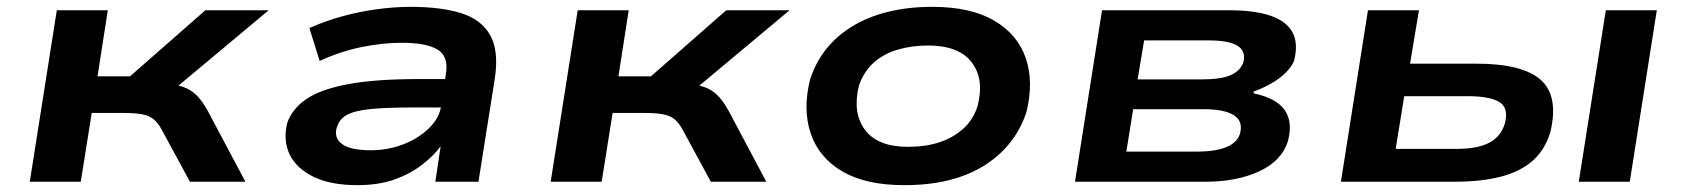

<svg xmlns="http://www.w3.org/2000/svg" viewBox="-20 -531 4928 561"><path d="M67 0 146 -501H295L265 -308H360L580 -501H765L461 -247L460 -287Q496 -284 516.5 -276.5Q537 -269 553 -254Q569 -239 586 -209L697 0H535L452 -153Q441 -173 428.5 -183Q416 -193 395.5 -197Q375 -201 341 -201H248L216 0Z M1024 10Q946 10 896 -14.5Q846 -39 826.5 -79.5Q807 -120 819 -171Q833 -212 873.5 -240.5Q914 -269 994 -284.5Q1074 -300 1204 -300H1306L1294 -217H1188Q1111 -217 1064 -212.5Q1017 -208 994 -195.5Q971 -183 964 -158Q955 -129 979 -110.5Q1003 -92 1063 -92Q1113 -92 1157.5 -109Q1202 -126 1233 -156Q1264 -186 1269 -222L1283 -316Q1291 -367 1258 -386.5Q1225 -406 1154 -406Q1098 -406 1036.5 -393.5Q975 -381 914 -353L884 -449Q931 -470 980.5 -483.5Q1030 -497 1081 -504Q1132 -511 1180 -511Q1267 -511 1326 -493Q1385 -475 1411.5 -429.5Q1438 -384 1426 -303L1378 0H1252L1268 -107H1270Q1248 -76 1212.5 -49Q1177 -22 1131 -6Q1085 10 1024 10Z M1589 0 1668 -501H1817L1787 -308H1882L2102 -501H2287L1983 -247L1982 -287Q2018 -284 2038.5 -276.5Q2059 -269 2075 -254Q2091 -239 2108 -209L2219 0H2057L1974 -153Q1963 -173 1950.5 -183Q1938 -193 1917.5 -197Q1897 -201 1863 -201H1770L1738 0Z M2622 10Q2510 10 2441.5 -30Q2373 -70 2349 -140.5Q2325 -211 2347 -299Q2364 -351 2396 -390Q2428 -429 2473.5 -456Q2519 -483 2577 -497Q2635 -511 2704 -511Q2816 -511 2884.5 -471Q2953 -431 2977 -361.5Q3001 -292 2979 -203Q2962 -152 2930 -112.5Q2898 -73 2853 -45.5Q2808 -18 2750.5 -4Q2693 10 2622 10ZM2633 -102Q2684 -102 2724 -115Q2764 -128 2793.5 -154Q2823 -180 2836 -220Q2857 -299 2819.5 -348.5Q2782 -398 2692 -398Q2644 -398 2603 -386Q2562 -374 2533 -348Q2504 -322 2490 -282Q2470 -202 2507 -152Q2544 -102 2633 -102Z M3121 0 3200 -501H3571Q3646 -501 3692.5 -485Q3739 -469 3756.5 -436.5Q3774 -404 3761 -353Q3754 -336 3737 -319Q3720 -302 3696 -288Q3672 -274 3642 -263L3644 -258Q3710 -244 3734 -209Q3758 -174 3743 -118Q3725 -61 3659.5 -30.5Q3594 0 3502 0ZM3271 -88H3478Q3529 -88 3561.5 -100.5Q3594 -113 3603 -140Q3613 -177 3585 -194.5Q3557 -212 3496 -212H3291ZM3304 -299H3490Q3548 -299 3576 -311.5Q3604 -324 3613 -349Q3621 -382 3595.5 -397.5Q3570 -413 3511 -413H3323Z M3898 0 3977 -501H4126L4100 -345H4293Q4428 -345 4481.5 -298Q4535 -251 4510 -145Q4494 -93 4458.5 -61.5Q4423 -30 4366 -15Q4309 0 4229 0ZM4058 -96H4236Q4296 -96 4330.5 -113.5Q4365 -131 4377 -170Q4389 -215 4361.5 -232.5Q4334 -250 4267 -250H4083ZM4593 0 4672 -501H4821L4742 0Z"/></svg>

Font: Nunito Sans 7pt Expanded
Style: Bold Italic
Weight: 700
Width: 7
Italic angle: -9°
Designer: Vernon Adams
Foundry: Vernon Adams
Version: Version 3.101;gftools[0.9.27]